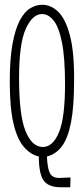

<svg xmlns="http://www.w3.org/2000/svg" viewBox="-20 -650 353 806"><path d="M250 136Q189 139 166 111.5Q143 84 143 7Q108 -1 80 -33.5Q52 -66 36.5 -132Q21 -198 21 -308Q21 -403 32.5 -465.5Q44 -528 63 -564Q82 -600 106.5 -615Q131 -630 157 -630Q194 -630 224.5 -600.5Q255 -571 273.5 -501.5Q292 -432 291 -311Q291 -202 278 -135.5Q265 -69 239.5 -35.5Q214 -2 177 7Q179 55 189 76Q199 97 229 97L276 95L275 136ZM160 -33Q202 -33 227.5 -94.5Q253 -156 253 -296Q253 -408 240 -472.5Q227 -537 205 -564Q183 -591 157 -591Q116 -591 88 -528.5Q60 -466 60 -323Q60 -167 87 -100Q114 -33 160 -33Z"/></svg>

Font: Inconsolata ExtraCondensed Light
Style: Regular
Weight: 300
Width: 2
Monospace: yes
Designer: Raph Levien, Cyreal, Brenton Simpson
Foundry: Raph Levien, Cyreal, Google
Version: Version 3.100; ttfautohint (v1.8.4.7-5d5b)